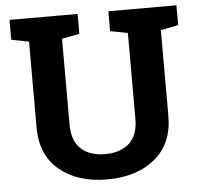

<svg xmlns="http://www.w3.org/2000/svg" viewBox="-52 -764 858 827"><g transform="rotate(-5 377.5 -350.5)"><path d="M313.5 -710.9V-625L237.3 -610.4V-239.3Q237.3 -168.9 275.1 -134Q313 -99.1 378.9 -99.1Q445.8 -99.1 483.9 -133.8Q522 -168.5 522 -239.3V-610.4L446.3 -625V-710.9H740.7V-625L664.6 -610.4V-239.3Q664.6 -119.6 585.7 -54.7Q506.8 10.3 378.9 10.3Q251.5 10.3 173.1 -54.7Q94.7 -119.6 94.7 -239.3V-610.4L19 -625V-710.9H94.7H237.3Z"/></g></svg>

Font: Roboto Avanza Slab
Style: Bold
Weight: 700
Designer: Google
Version: Version 1.100263; 2013; ttfautohint (v0.94.20-1c74) -l 8 -r 